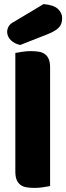

<svg xmlns="http://www.w3.org/2000/svg" viewBox="-20 -911 324 939"><path d="M225 -1Q214 1 192.5 4.5Q171 8 149 8Q127 8 109.5 5Q92 2 80 -7Q68 -16 61.5 -31.5Q55 -47 55 -72V-652Q66 -654 87.5 -657.5Q109 -661 131 -661Q153 -661 170.5 -658Q188 -655 200 -646Q212 -637 218.5 -621.5Q225 -606 225 -581ZM193 -891Q242 -887 263 -867.5Q284 -848 284 -822Q284 -793 267.5 -776Q251 -759 216 -745L79 -691Q50 -697 32.5 -715Q15 -733 15 -755Q15 -769 22.5 -782Q30 -795 46 -803Z"/></svg>

Font: Baloo Cyrillic
Style: Regular
Weight: 400
Designer: Ek Type, Denis Ignatov
Foundry: Ek Type
Version: Version 1.50 July 26, 2019